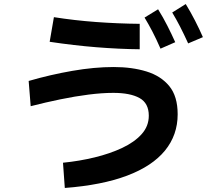

<svg xmlns="http://www.w3.org/2000/svg" viewBox="-20 -869 1040 951"><path d="M301 62 292 -63Q373 -71 449 -89.5Q525 -108 585.5 -136.5Q646 -165 681.5 -204.5Q717 -244 717 -296Q717 -358 671 -383.5Q625 -409 541 -409Q486 -409 419 -400.5Q352 -392 279 -377Q206 -362 132 -343L122 -468Q229 -499 338 -518Q447 -537 543 -537Q634 -537 705.5 -515Q777 -493 818.5 -442.5Q860 -392 860 -303Q860 -200 797 -123Q734 -46 609.5 1Q485 48 301 62ZM672 -625Q570 -626 458 -635Q346 -644 226 -662L247 -784Q348 -768 456 -760Q564 -752 672 -751ZM775 -628Q754 -676 735 -712.5Q716 -749 696 -782L763 -823Q788 -783 809 -741.5Q830 -700 848 -660ZM912 -654Q890 -702 871.5 -738Q853 -774 833 -807L900 -849Q925 -808 946 -767Q967 -726 985 -685Z"/></svg>

Font: Murecho Thin SemiBold
Style: Regular
Weight: 600
Version: Version 1.010